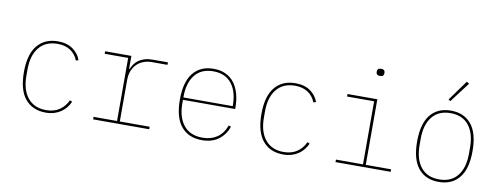

<svg xmlns="http://www.w3.org/2000/svg" viewBox="-63 -1091 3726 1433"><g transform="rotate(10 1800.0 -374.5)"><path d="M322 12Q222 12 166 -55.5Q110 -123 110 -258Q110 -393 166 -460.5Q222 -528 322 -528Q390 -528 434.5 -496.5Q479 -465 496 -416L477 -410Q458 -458 418.5 -483.5Q379 -509 322 -509Q231 -509 182 -448.5Q133 -388 133 -282V-234Q133 -128 182 -67.5Q231 -7 322 -7Q382 -7 423 -35Q464 -63 485 -110L503 -102Q493 -79 476.5 -58Q460 -37 437.5 -21.5Q415 -6 386 3Q357 12 322 12Z M680 -19H858V-497H680V-516H879V-416H882Q891 -437 903.5 -455Q916 -473 935 -486.5Q954 -500 980 -508Q1006 -516 1041 -516H1156V-497H1037Q1006 -497 977.5 -487Q949 -477 927 -456.5Q905 -436 892 -405Q879 -374 879 -331V-19H1105V0H680Z M1506 12Q1404 12 1348 -55.5Q1292 -123 1292 -258Q1292 -393 1347 -460.5Q1402 -528 1502 -528Q1553 -528 1592.5 -509.5Q1632 -491 1658 -457Q1684 -423 1697.5 -375Q1711 -327 1711 -267V-260H1315V-234Q1315 -128 1364 -67.5Q1413 -7 1506 -7Q1571 -7 1616.5 -37.5Q1662 -68 1685 -131L1703 -124Q1680 -61 1630.5 -24.5Q1581 12 1506 12ZM1502 -509Q1411 -509 1363 -448.5Q1315 -388 1315 -282V-278H1689V-282Q1689 -388 1641 -448.5Q1593 -509 1502 -509Z M2122 12Q2022 12 1966 -55.5Q1910 -123 1910 -258Q1910 -393 1966 -460.5Q2022 -528 2122 -528Q2190 -528 2234.5 -496.5Q2279 -465 2296 -416L2277 -410Q2258 -458 2218.5 -483.5Q2179 -509 2122 -509Q2031 -509 1982 -448.5Q1933 -388 1933 -282V-234Q1933 -128 1982 -67.5Q2031 -7 2122 -7Q2182 -7 2223 -35Q2264 -63 2285 -110L2303 -102Q2293 -79 2276.5 -58Q2260 -37 2237.5 -21.5Q2215 -6 2186 3Q2157 12 2122 12Z M2732 -691Q2716 -691 2709.5 -697.5Q2703 -704 2703 -714V-722Q2703 -732 2709.5 -738.5Q2716 -745 2732 -745Q2748 -745 2754.5 -738.5Q2761 -732 2761 -722V-714Q2761 -704 2754.5 -697.5Q2748 -691 2732 -691ZM2517 -19H2722V-497H2517V-516H2743V-19H2935V0H2517Z M3300 12Q3200 12 3145 -55.5Q3090 -123 3090 -258Q3090 -393 3145 -460.5Q3200 -528 3300 -528Q3400 -528 3455 -460.5Q3510 -393 3510 -258Q3510 -123 3455 -55.5Q3400 12 3300 12ZM3300 -7Q3391 -7 3439 -67.5Q3487 -128 3487 -234V-282Q3487 -388 3439 -448.5Q3391 -509 3300 -509Q3209 -509 3161 -448.5Q3113 -388 3113 -282V-234Q3113 -128 3161 -67.5Q3209 -7 3300 -7ZM3282 -597 3267 -607 3378 -761 3397 -749Z"/></g></svg>

Font: IBM Plex Mono Thin
Style: Regular
Weight: 100
Monospace: yes
Designer: Mike Abbink, Paul van der Laan, Pieter van Rosmalen
Foundry: Bold Monday
Version: Version 2.3